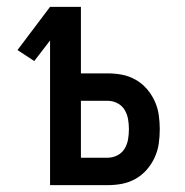

<svg xmlns="http://www.w3.org/2000/svg" viewBox="-20 -540 540 560"><path d="M126 0V-422L80 -362L31 -394L126 -520H216V-326H294Q316 -326 336.5 -322Q357 -318 375.5 -307.5Q394 -297 408 -281Q422 -265 431 -245.5Q440 -226 443 -205Q446 -184 446 -163Q446 -142 443 -121Q440 -100 431 -80.5Q422 -61 408 -45Q394 -29 375.5 -18.5Q357 -8 336.5 -4Q316 0 294 0ZM294 -80Q309 -80 322.5 -87Q336 -94 343.5 -106.5Q351 -119 353.5 -133.5Q356 -148 356 -163Q356 -178 353.5 -192.5Q351 -207 343.5 -219.5Q336 -232 322.5 -239Q309 -246 294 -246H216V-80Z"/></svg>

Font: Iosevka Fixed Medium
Style: Regular
Weight: 500
Monospace: yes
Designer: Belleve Invis
Foundry: Belleve Invis
Version: Version 32.3.0